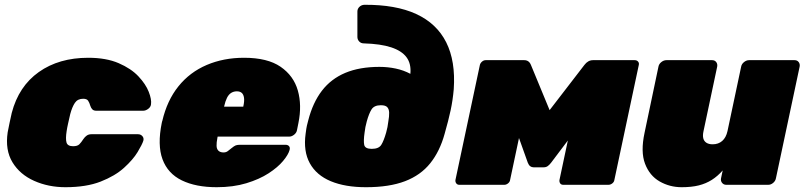

<svg xmlns="http://www.w3.org/2000/svg" viewBox="-20 -771 3359 801"><path d="M253 10Q182 10 122.5 -16.5Q63 -43 32 -94Q1 -145 12 -219Q15 -235 20 -259Q25 -283 29 -300Q58 -411 142 -470.5Q226 -530 348 -530Q423 -530 475 -507.5Q527 -485 557.5 -452.5Q588 -420 600.5 -388Q613 -356 610 -336Q609 -325 598.5 -317Q588 -309 577 -309H382Q371 -309 365.5 -314.5Q360 -320 357 -329Q353 -343 347.5 -351Q342 -359 327 -359Q304 -359 292.5 -342Q281 -325 273 -295Q268 -273 264 -255.5Q260 -238 258 -224Q253 -192 257.5 -176.5Q262 -161 285 -161Q303 -161 311 -169Q319 -177 328 -191Q334 -200 342 -205.5Q350 -211 361 -211H556Q567 -211 574 -203Q581 -195 578 -184Q573 -168 554 -136.5Q535 -105 497.5 -71Q460 -37 400 -13.5Q340 10 253 10Z M884 10Q797 10 738.5 -18.5Q680 -47 658 -106.5Q636 -166 655 -259Q656 -261 656 -263Q656 -265 657 -266Q677 -352 724.5 -411Q772 -470 842.5 -500Q913 -530 998 -530Q1096 -530 1150.5 -492.5Q1205 -455 1222.5 -393.5Q1240 -332 1225 -258L1219 -228Q1217 -217 1207 -209Q1197 -201 1186 -201H888Q888 -200 887.5 -199Q887 -198 887 -196Q883 -176 883.5 -162.5Q884 -149 891.5 -142Q899 -135 913 -135Q919 -135 924 -137Q929 -139 934 -143.5Q939 -148 946 -153Q957 -162 963.5 -164.5Q970 -167 982 -167H1171Q1181 -167 1186 -161Q1191 -155 1188 -145Q1183 -126 1161 -99.5Q1139 -73 1100.5 -48Q1062 -23 1007.5 -6.5Q953 10 884 10ZM915 -326H995V-327Q1000 -349 998 -363Q996 -377 988.5 -383.5Q981 -390 968 -390Q955 -390 944.5 -383.5Q934 -377 927 -363Q920 -349 915 -327Z M1507 10Q1420 10 1360 -15Q1300 -40 1272.5 -90Q1245 -140 1255 -213Q1257 -228 1258 -234.5Q1259 -241 1260.5 -247.5Q1262 -254 1266 -269Q1285 -343 1323 -392.5Q1361 -442 1420.5 -467Q1480 -492 1563 -492Q1598 -492 1631 -485Q1664 -478 1692 -463Q1696 -505 1676 -532Q1656 -559 1612 -573.5Q1568 -588 1498 -590Q1486 -590 1478.5 -598Q1471 -606 1471 -617V-723Q1471 -734 1479 -742Q1487 -750 1499 -751Q1631 -752 1716.5 -712.5Q1802 -673 1841.5 -594.5Q1881 -516 1873 -399Q1869 -353 1860 -311Q1851 -269 1835 -213Q1815 -140 1775 -90Q1735 -40 1669.5 -15Q1604 10 1507 10ZM1531 -150Q1560 -150 1570.5 -166.5Q1581 -183 1591 -218Q1595 -233 1596.5 -241Q1598 -249 1600 -264Q1604 -286 1603.5 -301Q1603 -316 1595.5 -324Q1588 -332 1569 -332Q1541 -332 1530 -314.5Q1519 -297 1510 -264Q1506 -249 1504.5 -241Q1503 -233 1501 -218Q1496 -183 1499.5 -166.5Q1503 -150 1531 -150Z M1896 0Q1888 0 1883.5 -6Q1879 -12 1880 -20L1982 -500Q1984 -508 1991 -514Q1998 -520 2006 -520H2167Q2187 -520 2195 -500L2312 -217L2214 -235L2418 -500Q2433 -520 2454 -520H2628Q2637 -520 2642 -514Q2647 -508 2645 -500L2543 -20Q2542 -12 2534.5 -6Q2527 0 2518 0H2330Q2321 0 2317 -6Q2313 -12 2314 -20L2370 -284L2426 -287L2279 -92Q2272 -83 2265 -78Q2258 -73 2248 -73H2206Q2198 -73 2192 -77.5Q2186 -82 2182 -92L2112 -288L2164 -284L2108 -20Q2107 -12 2099.5 -6Q2092 0 2084 0Z M2824 10Q2774 10 2732 -14Q2690 -38 2671 -88Q2652 -138 2669 -217L2727 -493Q2729 -504 2739 -512Q2749 -520 2760 -520H2951Q2962 -520 2968 -512Q2974 -504 2972 -493L2915 -224Q2911 -206 2914 -194Q2917 -182 2927 -175.5Q2937 -169 2953 -169Q2977 -169 2993 -183Q3009 -197 3015 -224L3072 -493Q3074 -504 3084 -512Q3094 -520 3105 -520H3295Q3306 -520 3312 -512Q3318 -504 3316 -493L3217 -27Q3215 -16 3205.5 -8Q3196 0 3185 0H3010Q2999 0 2992.5 -8Q2986 -16 2988 -27L2995 -60Q2974 -36 2949.5 -20.5Q2925 -5 2895 2.5Q2865 10 2824 10Z"/></svg>

Font: Rubik Black
Style: Italic
Weight: 900
Italic angle: -12°
Designer: Hubert and Fischer
Foundry: Hubert and Fischer
Version: Version 2.300;gftools[0.9.30]